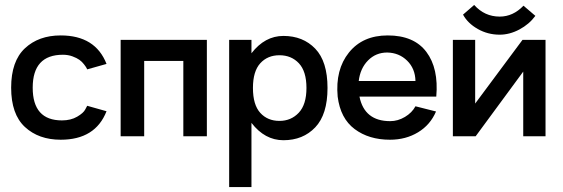

<svg xmlns="http://www.w3.org/2000/svg" viewBox="-20 -550 2272 775"><path d="M225 14Q136 14 80.5 -37.5Q25 -89 25 -196Q25 -303 80.5 -355Q136 -407 225 -407Q365 -407 410 -292L332 -270Q331 -272 329 -276Q327 -280 319 -290.5Q311 -301 300.5 -308.5Q290 -316 272.5 -322.5Q255 -329 234 -329Q112 -329 112 -196Q112 -64 230 -64Q266 -64 291.5 -79Q317 -94 324 -108L332 -123L410 -101Q365 14 225 14Z M815 -389V0H720V-304H562V0H467V-389Z M1124 -405Q1203 -405 1252.5 -353.5Q1302 -302 1302 -195Q1302 -88 1252.5 -36Q1203 16 1124 16Q1049 16 995 -54V205H905V-389H995V-335Q1049 -405 1124 -405ZM1108 -62Q1155 -62 1186 -95Q1217 -128 1217 -195Q1217 -262 1186.5 -294.5Q1156 -327 1108 -327Q1060 -327 1030.5 -294.5Q1001 -262 1001 -195Q1001 -127 1030.5 -94.5Q1060 -62 1108 -62Z M1431 -160Q1451 -61 1555 -61Q1586 -61 1614.5 -78Q1643 -95 1657 -121L1740 -100Q1717 -46 1667.5 -16Q1618 14 1554 14Q1469 14 1411.5 -29Q1354 -72 1343 -160Q1333 -269 1388.5 -338Q1444 -407 1545 -407Q1651 -407 1701 -340.5Q1751 -274 1741 -160ZM1543 -338Q1497 -338 1465.5 -306Q1434 -274 1428 -223H1657Q1656 -273 1623.5 -305Q1591 -337 1543 -338Z M1997 -410Q1949 -410 1908.5 -433Q1868 -456 1849 -491L1894 -530Q1936 -483 1997 -483Q2051 -483 2093 -527L2141 -486Q2116 -452 2076.5 -431Q2037 -410 1997 -410ZM2089 -389H2182V0H2092V-261L1900 0H1808V-389H1898V-132Z"/></svg>

Font: MB Grotesk
Style: Regular
Weight: 400
Designer: Nawras Khrais
Foundry: Nawras Khrais
Version: Version 1.000;PS 001.000;hotconv 1.0.88;makeotf.lib2.5.64775